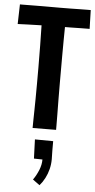

<svg xmlns="http://www.w3.org/2000/svg" viewBox="-74 -742 544 1100"><g transform="rotate(5 198.5 -191.5)"><path d="M129 -2Q129 -19 129.5 -44Q130 -69 130.5 -101Q131 -133 131.5 -171.5Q132 -210 132 -255Q132 -300 132 -352Q132 -417 131 -477.5Q130 -538 129 -586Q128 -634 127 -662.5Q126 -691 126 -691L264 -687Q264 -687 264 -663.5Q264 -640 263.5 -602.5Q263 -565 262.5 -520Q262 -475 262 -430.5Q262 -386 262 -352Q262 -317 262 -271.5Q262 -226 262.5 -179.5Q263 -133 263.5 -93Q264 -53 264 -28Q264 -3 264 -3ZM-8 -588 -5 -701Q-5 -701 15 -701Q35 -701 64.5 -701.5Q94 -702 126 -702Q158 -702 181 -702Q200 -702 227.5 -702Q255 -702 285.5 -702.5Q316 -703 342.5 -703.5Q369 -704 385.5 -704Q402 -704 402 -704L405 -596Q405 -596 389.5 -596Q374 -596 349 -595.5Q324 -595 295.5 -594.5Q267 -594 240 -594Q213 -594 194 -594Q175 -594 149 -593Q123 -592 96 -591.5Q69 -591 45 -590Q21 -589 6.5 -588.5Q-8 -588 -8 -588ZM197 321 157 292Q176 265 188.5 234Q201 203 201 173L152 172L148 62L253 63Q253 89 253 115Q253 141 254 167Q254 196 247 224Q240 252 227 277Q214 302 197 321Z"/></g></svg>

Font: Truculenta ExtraBold
Style: Regular
Weight: 800
Version: Version 1.002